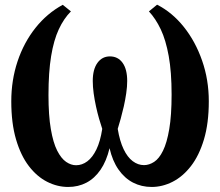

<svg xmlns="http://www.w3.org/2000/svg" viewBox="-20 -768 917 800"><path d="M264 11Q219 11 176.5 -10.5Q134 -32 100.2 -76Q66.5 -120 46.8 -187.2Q27 -254.5 27 -346Q27 -434 53.2 -512.5Q79.5 -591 127.8 -651.8Q176 -712.5 241.5 -748L275.5 -720.5Q246 -691 225 -646Q204 -601 193 -534Q182 -467 182 -372Q182 -287 191.8 -230.2Q201.5 -173.5 218.2 -140.5Q235 -107.5 255.5 -93.5Q276 -79.5 297 -79.5Q322 -79.5 343.8 -95.8Q365.5 -112 381.8 -145.5Q398 -179 406 -231Q400 -248.5 393 -272.8Q386 -297 380 -324.5Q374 -352 370.2 -379.5Q366.5 -407 366.5 -430.5Q366.5 -479 386 -506Q405.5 -533 438 -533Q471.5 -533 490.8 -506.2Q510 -479.5 510 -430.5Q510 -407 506 -379.5Q502 -352 495.8 -324.5Q489.5 -297 482.8 -272.8Q476 -248.5 470.5 -231Q479 -180 495 -146.5Q511 -113 533 -96.5Q555 -80 580 -80Q601.5 -80 622.2 -93.5Q643 -107 659.2 -140Q675.5 -173 685.2 -230Q695 -287 695 -374Q695 -468 683 -534.5Q671 -601 649.8 -645.8Q628.5 -690.5 600.5 -720.5L634.5 -748.5Q697.5 -716.5 746 -655.8Q794.5 -595 822.2 -515.2Q850 -435.5 850 -346Q850 -254.5 829.8 -187Q809.5 -119.5 775.5 -75.8Q741.5 -32 699 -10.5Q656.5 11 612 11Q569.5 11 534.2 -7.2Q499 -25.5 473.8 -61.5Q448.5 -97.5 436.5 -150.5Q423.5 -96.5 398.8 -60.5Q374 -24.5 340 -6.8Q306 11 264 11Z"/></svg>

Font: Merriweather 48pt
Style: Bold
Weight: 700
Version: Version 2.100